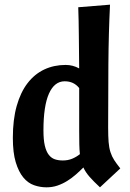

<svg xmlns="http://www.w3.org/2000/svg" viewBox="-20 -790 556 822"><path d="M408 12Q380 -14 363 -33.5Q346 -53 337 -73Q322 -58 305 -43Q288 -28 268 -15.5Q248 -3 226 4.5Q204 12 179 12Q152 12 126 3Q100 -6 80 -30Q60 -54 47.5 -95Q35 -136 35 -200Q35 -278 51.5 -336.5Q68 -395 98 -434Q128 -473 169.5 -492.5Q211 -512 261 -512Q292 -512 319 -497Q318 -578 317.5 -640Q317 -702 315 -759L451 -770Q445 -648 444 -513.5Q443 -379 443 -245Q443 -206 445 -181.5Q447 -157 453 -138.5Q459 -120 469 -104.5Q479 -89 495 -69ZM249 -103Q271 -103 289 -110.5Q307 -118 322 -130Q320 -149 319.5 -173Q319 -197 319 -229V-413Q296 -442 257 -442Q213 -442 189.5 -389Q166 -336 166 -232Q166 -191 172 -166Q178 -141 189 -127Q200 -113 215 -108Q230 -103 249 -103Z"/></svg>

Font: Cantora One
Style: Regular
Weight: 400
Designer: Pablo Impallari, Rodrigo Fuenzalida
Foundry: Pablo Impallari
Version: Version 1.002; ttfautohint (v0.8) -G 200 -r 50